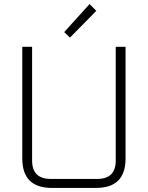

<svg xmlns="http://www.w3.org/2000/svg" viewBox="-20 -919 723 939"><path d="M89 -144V-690H137V-134Q137 -44 228 -44H456Q546 -44 546 -134V-690H594V-144Q594 0 450 0H233Q89 0 89 -144ZM294 -762 418 -899 451 -866 322 -735Z"/></svg>

Font: Oxanium ExtraLight ExtraLight
Style: Regular
Weight: 250
Version: Version 2.000